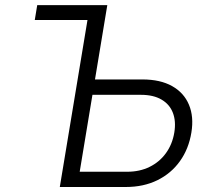

<svg xmlns="http://www.w3.org/2000/svg" viewBox="-20 -748 850 768"><path d="M119.1 -668 128.9 -727.5H351.6L341.3 -668ZM339.8 -430.2H549.8Q621.1 -430.2 668.5 -403.6Q715.8 -377 735.8 -329.1Q755.9 -281.2 745.6 -218.3Q734.9 -152.3 699.7 -103.3Q664.6 -54.2 609.4 -27.1Q554.2 0 482.9 0H219.2L339.8 -727.5H409.2L298.8 -61H488.8Q539.1 -61 578.6 -80.6Q618.2 -100.1 643.8 -135.5Q669.4 -170.9 677.2 -217.8Q684.6 -262.7 671.6 -296.6Q658.7 -330.6 626.2 -349.6Q593.8 -368.7 543.9 -368.7H330.1Z"/></svg>

Font: Inter Light
Style: Italic
Weight: 300
Italic angle: -9.3988°
Designer: Rasmus Andersson
Foundry: rsms
Version: Version 4.001;git-66647c0bb